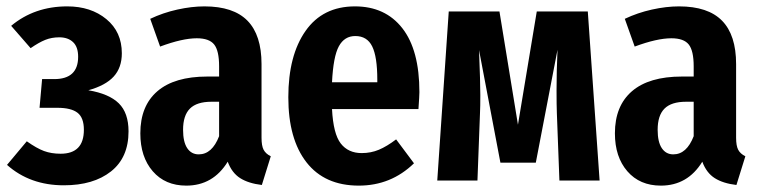

<svg xmlns="http://www.w3.org/2000/svg" viewBox="-20 -566 2382 602"><path d="M362 -399Q362 -354 336.5 -326Q311 -298 257 -283Q322 -272 352.5 -242Q383 -212 383 -154Q383 -72 328 -28.5Q273 15 180 15Q74 15 2 -49L64 -123Q95 -101 118 -92.5Q141 -84 170 -84Q243 -84 243 -159Q243 -197 223 -212.5Q203 -228 160 -228H104L112 -318H150Q225 -318 225 -388Q225 -419 209 -434Q193 -449 166 -449Q142 -449 122 -441Q102 -433 76 -415L15 -485Q88 -546 191 -546Q265 -546 313.5 -506Q362 -466 362 -399Z M829 -76 801 14Q759 9 733 -7.5Q707 -24 694 -59Q648 16 564 16Q498 16 459 -29Q420 -74 420 -148Q420 -234 473.5 -280Q527 -326 630 -326H667V-358Q667 -407 651.5 -426.5Q636 -446 597 -446Q552 -446 482 -420L451 -507Q491 -526 536 -536Q581 -546 621 -546Q712 -546 756 -501Q800 -456 800 -365V-134Q800 -109 806.5 -96.5Q813 -84 829 -76ZM667 -139V-247H643Q597 -247 575.5 -225.5Q554 -204 554 -159Q554 -121 567 -101.5Q580 -82 603 -82Q645 -82 667 -139Z M1292 -224H1021Q1025 -146 1048.5 -116Q1072 -86 1114 -86Q1143 -86 1168 -96.5Q1193 -107 1222 -129L1278 -54Q1206 16 1105 16Q998 16 941 -57Q884 -130 884 -261Q884 -392 938 -469Q992 -546 1093 -546Q1188 -546 1241.5 -477.5Q1295 -409 1295 -277Q1295 -266 1292 -224ZM1163 -316Q1163 -388 1147 -420.5Q1131 -453 1094 -453Q1060 -453 1042.5 -421Q1025 -389 1021 -308H1163Z M1860 0H1734L1726 -211Q1725 -236 1725 -282Q1725 -343 1728 -410L1660 -56H1549L1482 -409Q1486 -307 1486 -268Q1486 -231 1485 -212L1477 0H1351L1387 -530H1546L1604 -175L1663 -530H1823Z M2317 -76 2289 14Q2247 9 2221 -7.5Q2195 -24 2182 -59Q2136 16 2052 16Q1986 16 1947 -29Q1908 -74 1908 -148Q1908 -234 1961.5 -280Q2015 -326 2118 -326H2155V-358Q2155 -407 2139.5 -426.5Q2124 -446 2085 -446Q2040 -446 1970 -420L1939 -507Q1979 -526 2024 -536Q2069 -546 2109 -546Q2200 -546 2244 -501Q2288 -456 2288 -365V-134Q2288 -109 2294.5 -96.5Q2301 -84 2317 -76ZM2155 -139V-247H2131Q2085 -247 2063.5 -225.5Q2042 -204 2042 -159Q2042 -121 2055 -101.5Q2068 -82 2091 -82Q2133 -82 2155 -139Z"/></svg>

Font: Fira Sans Compressed SemiBold
Style: Regular
Weight: 600
Width: 1
Designer: bBox Type GmbH & Carrois Corporate GbR & Edenspiekermann AG
Foundry: bBox Type GmbH & Carrois Corporate GbR & Edenspiekermann AG
Version: Version 4.301